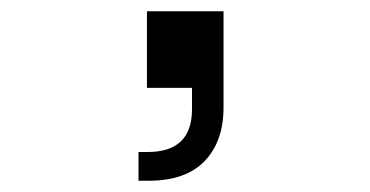

<svg xmlns="http://www.w3.org/2000/svg" viewBox="-20 -156 658 341"><path d="M241 0V-136H377V35Q377 95 343.5 130Q310 165 244 165H226V114H242Q321 114 321 38V0Z"/></svg>

Font: Fragment Mono
Style: Regular
Weight: 400
Monospace: yes
Designer: Wei Huang based on Nimbus Sans by URW Studio, based on Helvetica by Max Miedinger.
Foundry: Wei Huang
Version: Version 1.021; ttfautohint (v1.8.4.7-5d5b)